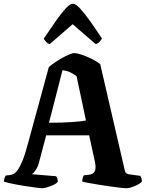

<svg xmlns="http://www.w3.org/2000/svg" viewBox="-20 -1003 777 1023"><path d="M203 0Q196 0 170.5 -3.5Q145 -7 112 -12Q79 -17 48.5 -23.5Q18 -30 1 -35Q1 -46 4.5 -55Q8 -64 11 -68L31 -70Q41 -71 51.5 -76Q62 -81 74 -97Q86 -113 100 -147Q114 -181 130 -242L240 -645Q249 -654 267 -666.5Q285 -679 306.5 -691.5Q328 -704 347 -712Q366 -720 376 -720Q389 -720 415 -711.5Q441 -703 468.5 -689.5Q496 -676 514 -661L644 -99Q647 -84 653.5 -79.5Q660 -75 670 -74L728 -66Q730 -63 733 -55Q736 -47 736 -35Q723 -22 696.5 -11Q670 0 652 0Q645 0 621.5 -2.5Q598 -5 567.5 -9.5Q537 -14 505.5 -19Q474 -24 450 -28.5Q426 -33 418 -36Q418 -46 421 -55.5Q424 -65 427 -69L448 -71Q475 -73 484 -88.5Q493 -104 486 -140L455 -282H226L189 -142Q183 -116 169.5 -96Q156 -76 148 -75L279 -64Q282 -60 285 -52Q288 -44 288 -35Q282 -26 266 -18.5Q250 -11 232.5 -5.5Q215 0 203 0ZM241 -349Q311 -349 361.5 -352.5Q412 -356 438 -361L388 -597Q370 -611 351.5 -619Q333 -627 313 -629ZM245 -768Q233 -771 225 -780.5Q217 -790 213 -797Q248 -849 277.5 -891Q307 -933 330 -958Q353 -983 368 -983Q383 -983 406 -958.5Q429 -934 459 -892Q489 -850 523 -798Q520 -791 511.5 -781.5Q503 -772 490 -768L367 -874Z"/></svg>

Font: Texturina 72pt ExtraBold
Style: Regular
Weight: 800
Designer: Guillermo Torres Carreño
Foundry: Omnibus-Type
Version: Version 1.002; ttfautohint (v1.8.3)